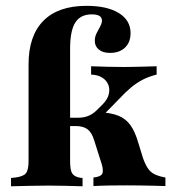

<svg xmlns="http://www.w3.org/2000/svg" viewBox="-20 -651 598 671"><path d="M79.8 -209.7V-425.8Q79.8 -525.8 131.5 -578.2Q183.1 -630.6 282.3 -630.6Q354.8 -630.6 395.6 -605.2Q436.3 -579.8 436.3 -535.5Q436.3 -503.2 416.9 -484.7Q397.6 -466.1 364.5 -466.1Q339.5 -466.1 325.4 -477.8Q311.3 -489.5 311.3 -508.1Q311.3 -522.6 317.7 -535.1Q324.2 -547.6 330.2 -558.9Q336.3 -570.2 336.3 -579Q336.3 -600.8 300.8 -600.8Q261.3 -600.8 243.1 -572.2Q225 -543.5 225 -481.5V-209.7ZM152.4 -2.4Q117.7 -2.4 87.1 -1.6Q56.5 -0.8 18.5 0V-29L33.1 -30.6Q61.3 -33.9 70.6 -45.6Q79.8 -57.3 79.8 -87.1V-209.7H225V-87.1Q225 -55.6 232.7 -44.4Q240.3 -33.1 260.5 -29.8L268.5 -29V0Q234.7 -0.8 208.1 -1.6Q181.5 -2.4 152.4 -2.4ZM306.5 -0.8V-30.6Q330.6 -33.1 336.7 -42.7Q342.7 -52.4 335.5 -77.4L308.9 -161.3Q300.8 -187.9 285.9 -199.2Q271 -210.5 243.5 -210.5H211.3V-239.5H251.6Q274.2 -239.5 290.7 -246.8Q307.3 -254 322.6 -270.2L338.7 -286.3Q355.6 -303.2 360.1 -321.4Q364.5 -339.5 358.5 -354.8Q352.4 -370.2 337.1 -379.8Q321.8 -389.5 298.4 -390.3V-419.4Q327.4 -418.5 354.4 -417.7Q381.5 -416.9 412.1 -416.9Q429.8 -416.9 445.6 -417.3Q461.3 -417.7 480.6 -418.1Q500 -418.5 527.4 -419.4V-390.3Q500.8 -383.9 479 -372.6Q457.3 -361.3 437.9 -345.2Q418.5 -329 397.6 -306.5L328.2 -235.5V-258.9Q370.2 -256.5 395.2 -246Q420.2 -235.5 436.3 -212.9Q452.4 -190.3 463.7 -150.8L479 -100.8Q487.1 -77.4 496.4 -63.3Q505.6 -49.2 520.6 -41.9Q535.5 -34.7 558.1 -30.6V-0.8Q535.5 -1.6 513.7 -2Q491.9 -2.4 470.2 -2.8Q448.4 -3.2 425.8 -3.2Q396 -3.2 366.5 -2.8Q337.1 -2.4 306.5 -0.8Z"/></svg>

Font: Playfair 5pt SemiExpanded Light Black
Style: Regular
Weight: 900
Version: Version 2.203